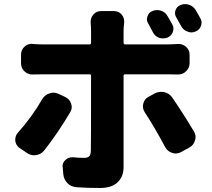

<svg xmlns="http://www.w3.org/2000/svg" viewBox="-20 -854 1040 940"><path d="M960.9 -764.6Q966.8 -753.9 966.8 -743.2Q966.8 -735.4 963.9 -727.5Q957 -708 938.5 -700.2Q927.7 -695.3 917 -695.3Q907.2 -695.3 898.4 -699.2Q877.9 -706.1 867.2 -725.6Q855.5 -748 843.8 -767.6Q836.9 -778.3 836.9 -790Q836.9 -795.9 838.9 -802.7Q844.7 -821.3 863.3 -829.1Q874 -834 885.7 -834Q895.5 -834 904.3 -831.1Q925.8 -824.2 937.5 -805.7Q949.2 -786.1 960.9 -764.6ZM823.2 -735.4Q829.1 -724.6 829.1 -713.9Q829.1 -706.1 826.2 -697.3Q818.4 -677.7 799.8 -669.9Q789.1 -666 778.3 -666Q768.6 -666 758.8 -668.9Q738.3 -676.8 728.5 -696.3Q715.8 -719.7 706.1 -738.3Q699.2 -749 699.2 -759.8Q699.2 -766.6 702.1 -773.4Q708 -793 725.6 -799.8Q737.3 -804.7 749 -804.7Q757.8 -804.7 767.6 -801.8Q789.1 -794.9 799.8 -775.9Q810.5 -756.8 823.2 -735.4ZM186.5 -368.2Q199.2 -389.6 221.7 -396.5Q231.4 -400.4 241.2 -400.4Q253.9 -400.4 266.6 -394.5L299.8 -378.9Q321.3 -368.2 328.1 -346.7Q331.1 -337.9 331.1 -330.1Q331.1 -316.4 323.2 -303.7Q263.7 -203.1 196.3 -117.2Q180.7 -97.7 156.2 -94.7Q151.4 -93.8 147.5 -93.8Q127.9 -93.8 111.3 -105.5L75.2 -129.9Q57.6 -142.6 54.7 -165Q54.7 -168 54.7 -169.9Q54.7 -189.5 67.4 -204.1Q135.7 -280.3 186.5 -368.2ZM800.8 -490.2H592.8Q585 -490.2 585 -482.4V-36.1Q585 10.7 555.7 38.6Q526.4 66.4 469.7 66.4Q404.3 66.4 353.5 62.5Q328.1 60.5 310.5 43Q293 25.4 290 0L287.1 -35.2Q286.1 -37.1 286.1 -40Q286.1 -57.6 300.3 -70.8Q314.5 -84 333 -84Q335 -84 337.9 -84Q367.2 -81.1 389.6 -81.1Q409.2 -81.1 416.5 -88.4Q423.8 -95.7 424.8 -115.2Q425.8 -142.6 425.8 -482.4Q425.8 -490.2 418.9 -490.2H185.5Q163.1 -490.2 140.6 -489.3Q139.6 -489.3 138.7 -489.3Q116.2 -489.3 99.6 -504.9Q83 -520.5 83 -543.9V-586.9Q83 -610.4 100.6 -626Q115.2 -639.6 135.7 -639.6Q137.7 -639.6 140.6 -638.7Q167 -636.7 185.5 -636.7H418.9Q425.8 -636.7 425.8 -644.5V-704.1Q425.8 -719.7 423.8 -743.2Q423.8 -745.1 423.8 -748Q423.8 -767.6 437.5 -783.2Q452.1 -799.8 474.6 -799.8H538.1Q560.5 -799.8 575.2 -783.2Q587.9 -768.6 587.9 -749Q587.9 -746.1 587.9 -743.2Q585 -716.8 585 -703.1V-644.5Q585 -636.7 592.8 -636.7H799.8Q821.3 -636.7 850.6 -638.7Q852.5 -638.7 854.5 -638.7Q875 -638.7 890.6 -625Q908.2 -609.4 908.2 -585.9V-543.9Q908.2 -520.5 890.6 -504.9Q875 -489.3 852.5 -489.3Q851.6 -489.3 850.6 -489.3Q825.2 -490.2 800.8 -490.2ZM688.5 -304.7Q679.7 -318.4 679.7 -334Q679.7 -339.8 681.6 -346.7Q686.5 -369.1 707 -379.9L737.3 -396.5Q752.9 -404.3 768.6 -404.3Q776.4 -404.3 783.2 -403.3Q807.6 -397.5 822.3 -377.9Q875 -301.8 929.7 -210Q937.5 -196.3 937.5 -182.6Q937.5 -174.8 934.6 -167Q928.7 -143.6 907.2 -131.8L866.2 -109.4Q853.5 -102.5 839.8 -102.5Q832 -102.5 823.2 -105.5Q800.8 -112.3 789.1 -132.8Q737.3 -230.5 688.5 -304.7Z"/></svg>

Font: Gen Jyuu Gothic Heavy
Style: Bold
Weight: 900
Designer: [Source Han Sans]
Ryoko NISHIZUKA  (kana & ideographs); Paul D. Hunt (Latin, Greek & Cyrillic); Wenlong ZHANG  (bopomofo
Version: Version 1.002.20150607